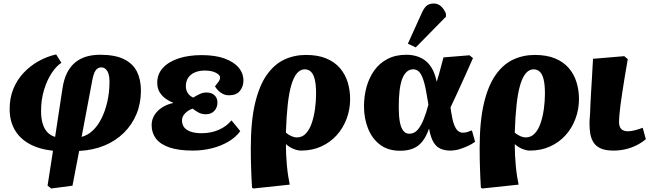

<svg xmlns="http://www.w3.org/2000/svg" viewBox="-20 -844 3728 1094"><path d="M272 230 251 214 282 15Q201 6 146 -25Q91 -56 63 -106Q35 -156 35 -223Q35 -286 56 -337.5Q77 -389 114 -428.5Q151 -468 199 -495Q247 -522 300 -534L330 -486Q302 -469 275 -428.5Q248 -388 231 -332Q214 -276 214 -210Q214 -169 223.5 -138.5Q233 -108 251 -89.5Q269 -71 294 -64L336 -340Q344 -393 362.5 -429.5Q381 -466 409.5 -489Q438 -512 473.5 -522Q509 -532 550 -532Q636 -532 687 -506.5Q738 -481 760.5 -435.5Q783 -390 783 -328Q783 -256 758 -195Q733 -134 686 -87.5Q639 -41 574.5 -14.5Q510 12 431 16L393 214ZM445 -64Q480 -73 509 -100.5Q538 -128 559 -170.5Q580 -213 592 -266.5Q604 -320 604 -381Q604 -405 598.5 -422.5Q593 -440 582.5 -450Q572 -460 557 -460Q545 -460 535 -453Q525 -446 518.5 -431.5Q512 -417 507 -393Z M1079 14Q997 14 945 -4Q893 -22 868.5 -54.5Q844 -87 844 -131Q844 -163 860.5 -189Q877 -215 905 -232.5Q933 -250 966 -257V-259Q941 -269 920.5 -284.5Q900 -300 888 -321.5Q876 -343 876 -372Q876 -422 908 -457Q940 -492 997 -511Q1054 -530 1129 -530Q1207 -530 1260 -510.5Q1313 -491 1340 -458.5Q1367 -426 1367 -385Q1367 -351 1347 -326Q1327 -301 1284 -301Q1267 -301 1251 -308.5Q1235 -316 1223.5 -328Q1212 -340 1205 -352Q1221 -372 1227.5 -381.5Q1234 -391 1234 -402Q1234 -417 1210 -429.5Q1186 -442 1146 -442Q1116 -442 1091.5 -432Q1067 -422 1053 -402Q1039 -382 1039 -353Q1039 -330 1050.5 -313Q1062 -296 1081 -288Q1097 -298 1116.5 -307.5Q1136 -317 1155 -317Q1186 -317 1202.5 -301Q1219 -285 1219 -260Q1219 -231 1201 -212Q1183 -193 1153 -193Q1129 -193 1111 -203Q1093 -213 1078 -225Q1055 -218 1036 -199.5Q1017 -181 1017 -158Q1017 -135 1029 -119Q1041 -103 1066 -94Q1091 -85 1129 -85Q1182 -85 1226 -104Q1270 -123 1299 -158L1349 -97Q1324 -62 1281.5 -37Q1239 -12 1187 1Q1135 14 1079 14Z M1424 230 1416 225Q1414 195 1413 169Q1412 143 1411 117.5Q1410 92 1409.5 64Q1409 36 1409 0Q1409 -152 1433 -254Q1457 -356 1500 -417Q1543 -478 1600 -504.5Q1657 -531 1723 -531Q1791 -531 1839 -511Q1887 -491 1917 -456Q1947 -421 1961 -375.5Q1975 -330 1975 -279Q1975 -221 1955 -167.5Q1935 -114 1898.5 -73.5Q1862 -33 1810.5 -9.5Q1759 14 1695 14Q1676 14 1652.5 4.5Q1629 -5 1610 -22H1609Q1609 6 1610.5 38Q1612 70 1615 102Q1618 134 1622.5 161.5Q1627 189 1631 208ZM1672 -61Q1702 -61 1723 -83.5Q1744 -106 1756.5 -143Q1769 -180 1775 -224Q1781 -268 1781 -311Q1781 -359 1774 -389.5Q1767 -420 1752.5 -434.5Q1738 -449 1716 -449Q1692 -449 1673 -427.5Q1654 -406 1640.5 -361.5Q1627 -317 1619.5 -248.5Q1612 -180 1609 -88Q1625 -75 1641 -68Q1657 -61 1672 -61Z M2260 15Q2191 15 2145.5 -19.5Q2100 -54 2077 -112Q2054 -170 2054 -238Q2054 -296 2068.5 -348.5Q2083 -401 2112.5 -442.5Q2142 -484 2188 -508Q2234 -532 2296 -532Q2323 -532 2349.5 -525Q2376 -518 2399.5 -501.5Q2423 -485 2440.5 -455.5Q2458 -426 2468 -380H2469Q2476 -401 2481.5 -422Q2487 -443 2493.5 -467Q2500 -491 2507 -517L2655 -529L2675 -513Q2652 -461 2630 -412Q2608 -363 2587.5 -318.5Q2567 -274 2547 -232L2550 -210Q2557 -163 2566.5 -136.5Q2576 -110 2588.5 -99Q2601 -88 2618 -88Q2630 -88 2642 -91.5Q2654 -95 2669 -101L2687 -36Q2672 -25 2649.5 -14Q2627 -3 2600 5.5Q2573 14 2544 14Q2516 14 2491.5 4Q2467 -6 2450.5 -33Q2434 -60 2425 -110H2424Q2410 -69 2388.5 -40.5Q2367 -12 2335.5 1.5Q2304 15 2260 15ZM2312 -82Q2339 -82 2358 -102.5Q2377 -123 2392.5 -160.5Q2408 -198 2421 -248L2417 -272Q2407 -338 2396 -376.5Q2385 -415 2370.5 -432Q2356 -449 2335 -449Q2313 -449 2297 -434.5Q2281 -420 2271 -392.5Q2261 -365 2256.5 -325Q2252 -285 2252 -233Q2252 -184 2258 -150.5Q2264 -117 2277.5 -99.5Q2291 -82 2312 -82ZM2349 -574 2304 -595 2381 -765Q2394 -796 2409.5 -810Q2425 -824 2451 -824Q2476 -824 2493.5 -807.5Q2511 -791 2521 -766V-749Z M2728 230 2720 225Q2718 195 2717 169Q2716 143 2715 117.5Q2714 92 2713.5 64Q2713 36 2713 0Q2713 -152 2737 -254Q2761 -356 2804 -417Q2847 -478 2904 -504.5Q2961 -531 3027 -531Q3095 -531 3143 -511Q3191 -491 3221 -456Q3251 -421 3265 -375.5Q3279 -330 3279 -279Q3279 -221 3259 -167.5Q3239 -114 3202.5 -73.5Q3166 -33 3114.5 -9.5Q3063 14 2999 14Q2980 14 2956.5 4.5Q2933 -5 2914 -22H2913Q2913 6 2914.5 38Q2916 70 2919 102Q2922 134 2926.5 161.5Q2931 189 2935 208ZM2976 -61Q3006 -61 3027 -83.5Q3048 -106 3060.5 -143Q3073 -180 3079 -224Q3085 -268 3085 -311Q3085 -359 3078 -389.5Q3071 -420 3056.5 -434.5Q3042 -449 3020 -449Q2996 -449 2977 -427.5Q2958 -406 2944.5 -361.5Q2931 -317 2923.5 -248.5Q2916 -180 2913 -88Q2929 -75 2945 -68Q2961 -61 2976 -61Z M3475 14Q3430 14 3402.5 1.5Q3375 -11 3361.5 -33Q3348 -55 3343.5 -81.5Q3339 -108 3339 -136Q3339 -140 3339 -147Q3339 -154 3339.5 -162Q3340 -170 3341 -180.5Q3342 -191 3342.5 -203.5Q3343 -216 3343.5 -231Q3344 -246 3345 -264Q3346 -282 3347 -302Q3348 -322 3349.5 -345Q3351 -368 3352.5 -393.5Q3354 -419 3355.5 -448Q3357 -477 3359 -509L3537 -524L3557 -507Q3547 -453 3539.5 -404.5Q3532 -356 3525.5 -315.5Q3519 -275 3515 -242Q3511 -209 3509 -185.5Q3507 -162 3507 -149Q3507 -133 3512 -121Q3517 -109 3528.5 -102.5Q3540 -96 3559 -96Q3577 -96 3600.5 -102.5Q3624 -109 3642 -116L3660 -51Q3635 -30 3605.5 -15.5Q3576 -1 3543.5 6.5Q3511 14 3475 14Z"/></svg>

Font: Literata 18pt ExtraBold
Style: Italic
Weight: 800
Italic angle: -2°
Designer: Latin by Veronika Burian and Jose Scaglione. Greek by Irene Vlachou. Cyrillic by Vera Evstafieva
Foundry: TypeTogether
Version: Version 3.103;gftools[0.9.29]